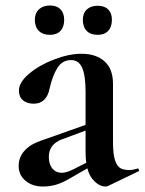

<svg xmlns="http://www.w3.org/2000/svg" viewBox="-20 -673 527 700"><path d="M365 7Q338 7 315 -23Q292 -53 292 -120V-337Q292 -398 279.5 -426Q267 -454 239 -454Q207 -454 189 -425Q171 -396 161 -351Q150 -295 103 -295Q78 -295 63.5 -307.5Q49 -320 49 -343Q49 -373 86.5 -404.5Q124 -436 178 -456.5Q232 -477 277 -477Q330 -477 361 -449.5Q392 -422 392 -367V-154Q392 -109 400 -87Q408 -65 420.5 -59Q433 -53 453 -53Q463 -53 480 -58L482 -59Q485 -59 486.5 -54Q488 -49 484 -48L374 5Q370 7 365 7ZM48 -68Q48 -99 68.5 -122.5Q89 -146 126 -159L327 -230L330 -211L206 -165Q158 -147 158 -101Q158 -74 171 -58.5Q184 -43 206 -43Q222 -43 250 -57L337 -101L338 -82L239 -25Q209 -7 185.5 0Q162 7 137 7Q98 7 73 -14Q48 -35 48 -68ZM107 -601Q107 -625 122 -639Q137 -653 162 -653Q187 -653 200.5 -639Q214 -625 214 -601Q214 -575 200.5 -560.5Q187 -546 162 -546Q136 -546 121.5 -560.5Q107 -575 107 -601ZM282 -601Q282 -625 296.5 -638.5Q311 -652 336 -652Q361 -652 374.5 -638.5Q388 -625 388 -601Q388 -575 374.5 -560.5Q361 -546 336 -546Q310 -546 296 -560.5Q282 -575 282 -601Z"/></svg>

Font: Cormorant Unicase
Style: Bold
Weight: 700
Designer: Christian Thalmann (Catharsis Fonts)
Foundry: Catharsis Fonts
Version: Version 4.000